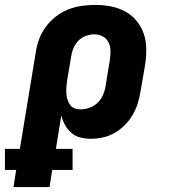

<svg xmlns="http://www.w3.org/2000/svg" viewBox="-68 -558 688 783"><path d="M-13 205 -2 135H-48V49H13L78 -345Q82 -373 92 -399.5Q102 -426 119.5 -449.5Q137 -473 160.5 -491Q184 -509 210.5 -519.5Q237 -530 265 -534Q293 -538 320 -538Q352 -538 383.5 -532Q415 -526 442 -511.5Q469 -497 488.5 -473.5Q508 -450 518 -421Q528 -392 528.5 -359.5Q529 -327 524 -295L505 -185Q501 -160 493.5 -136Q486 -112 473 -89.5Q460 -67 441 -48Q422 -29 399.5 -16Q377 -3 352 2.5Q327 8 302 8Q280 8 259 2.5Q238 -3 222.5 -16.5Q207 -30 197 -48.5Q187 -67 182 -87L160 49H228V135H145L134 205ZM261 -112Q279 -112 297 -118.5Q315 -125 329 -138Q343 -151 351 -168.5Q359 -186 362 -204L380 -314Q383 -333 382.5 -351.5Q382 -370 374.5 -385.5Q367 -401 351.5 -409.5Q336 -418 317 -418Q317 -418 317 -418Q317 -418 317 -418Q300 -418 282 -411.5Q264 -405 251 -391.5Q238 -378 231 -360.5Q224 -343 222 -326L206 -232Q204 -219 203 -205.5Q202 -192 202.5 -179Q203 -166 206.5 -154Q210 -142 217 -131.5Q224 -121 235.5 -116.5Q247 -112 261 -112Z"/></svg>

Font: Iosevka Curly Heavy Extended
Style: Italic
Weight: 900
Width: 7
Italic angle: -9°
Monospace: yes
Designer: Belleve Invis
Foundry: Belleve Invis
Version: Version 11.1.0; ttfautohint (v1.8.3)